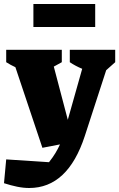

<svg xmlns="http://www.w3.org/2000/svg" viewBox="-60 -741 596 960"><path d="M152 -2 17 -405Q-7 -416 -29 -430V-492H249V-430L209 -408L279 -142L351 -397Q317 -411 289 -430V-492H516V-430L471 -390L364 -61Q279 199 86 199Q57 199 25.5 192.5Q-6 186 -40 175L-29 56L185 70Q204 46 217 24.5Q230 3 240 -19ZM107 -606V-721H416V-606Z"/></svg>

Font: Piazzolla ExtraBold
Style: Regular
Weight: 800
Designer: Juan Pablo del Peral
Foundry: Huerta Tipografica
Version: Version 1.330